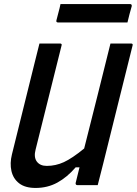

<svg xmlns="http://www.w3.org/2000/svg" viewBox="-20 -915 676 949"><path d="M156 14Q104 14 74.5 -9Q45 -32 36.5 -70Q28 -108 39 -152Q67 -264 94.5 -376Q122 -488 150 -600Q156 -625 162.5 -650Q169 -675 175 -700H276Q288 -700 284 -689Q252 -561 220 -432.5Q188 -304 156 -176Q146 -138 162 -116.5Q178 -95 211 -95Q255 -95 295.5 -113.5Q336 -132 396 -181Q429 -311 461.5 -441Q494 -571 526 -700H627Q639 -700 635 -689Q599 -544 562.5 -398Q526 -252 490 -106Q483 -78 476 -51Q469 -24 463 0H362Q357 0 355 -3.5Q353 -7 354 -11Q363 -48 373 -88H354Q312 -39 263.5 -12.5Q215 14 156 14ZM279 -895H622Q633 -895 631 -884Q625 -864 620 -844.5Q615 -825 610 -804H267Q256 -804 259 -815Q264 -836 269.5 -855.5Q275 -875 279 -895Z"/></svg>

Font: Recursive Mn Lnr St Med
Style: Italic
Weight: 500
Italic angle: -15°
Monospace: yes
Version: Version 1.079;hotconv 1.0.112;makeotfexe 2.5.65598; ttfautoh